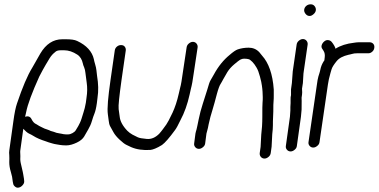

<svg xmlns="http://www.w3.org/2000/svg" viewBox="-20 -690 1755 890"><path d="M96 -149C97 -152 99 -158 101 -169C108 -206 129 -262 162 -335C168 -347 183 -376 210 -420C218 -433 227 -442 235 -448C240 -454 249 -457 262 -457H277C298 -457 318 -450 338 -437C352 -428 360 -414 364 -396C365 -390 367 -385 370 -378C373 -371 375 -362 376 -352C377 -342 379 -326 382 -306C385 -286 385 -262 381 -237L378 -214C375 -196 371 -181 367 -169C365 -163 362 -153 358 -140C354 -127 348 -115 343 -106C338 -97 334 -91 331 -86C328 -81 323 -77 316 -73C309 -69 302 -67 295 -67C288 -67 281 -67 275 -68C269 -69 262 -71 254 -72C246 -73 238 -75 229 -79L215 -83C211 -85 205 -88 198 -90C191 -92 183 -95 176 -99L162 -106C158 -108 153 -111 149 -114C139 -118 132 -126 126 -138C120 -150 110 -153 96 -149ZM88 -93C97 -83 106 -75 114 -71C122 -67 129 -64 133 -61C150 -50 170 -42 192 -35L206 -30C211 -29 217 -27 223 -25C229 -23 235 -22 241 -21L259 -18C265 -17 275 -16 287 -16C303 -16 319 -21 336 -29C353 -37 364 -47 370 -57C376 -67 382 -78 389 -90C396 -102 402 -115 406 -129C410 -143 414 -154 418 -164C422 -174 426 -190 429 -212L432 -237C437 -269 436 -302 430 -338C429 -346 428 -355 427 -364C426 -373 424 -382 421 -392C418 -402 416 -410 415 -416C407 -451 381 -480 338 -500C326 -506 308 -508 284 -508H269C227 -508 193 -486 167 -442C152 -416 140 -395 130 -377C107 -340 84 -285 59 -211C53 -194 47 -166 42 -128L23 8C22 14 22 21 23 30C24 39 23 49 23 62C23 75 25 90 30 106C35 122 38 137 39 151L41 161C42 168 46 172 51 176C56 180 62 181 69 179C76 177 81 173 86 167C91 161 93 155 92 148L91 138C90 131 89 126 88 120C87 114 85 103 81 87C77 71 74 58 74 48C74 38 75 30 74 23C73 16 74 11 74 8Z M541 -481C534 -481 528 -479 522 -474C516 -469 513 -463 512 -456L492 -317C481 -239 476 -187 480 -160C481 -150 483 -140 484 -130C485 -120 487 -111 491 -104C495 -97 500 -88 506 -77C512 -66 522 -54 535 -42C548 -30 558 -22 567 -18C576 -14 582 -11 588 -8C613 3 643 7 677 5C688 4 707 -3 731 -18C745 -28 765 -51 792 -88C798 -96 806 -111 816 -132C835 -167 849 -207 859 -252L865 -279C869 -293 874 -319 879 -357L896 -470C897 -477 895 -483 891 -488C887 -493 881 -496 874 -496C867 -496 861 -493 855 -488C849 -483 846 -477 845 -470L828 -357C823 -321 819 -296 815 -283L809 -257C801 -221 791 -192 780 -168C766 -138 756 -120 751 -113C746 -106 740 -98 735 -91C730 -84 724 -77 718 -70C700 -52 681 -44 660 -46C639 -48 626 -50 618 -54C611 -57 603 -61 594 -66C585 -71 577 -77 570 -84C548 -107 537 -129 535 -148C534 -156 532 -168 530 -184C528 -200 533 -244 543 -317L563 -456C564 -463 562 -469 558 -474C554 -479 548 -481 541 -481Z M1188 -9 1184 19C1183 26 1185 32 1189 37C1193 42 1199 45 1206 45C1213 45 1219 42 1225 37C1231 32 1234 26 1235 19L1239 -10L1242 -68C1244 -84 1245 -98 1245 -109C1245 -120 1245 -134 1246 -151C1247 -168 1247 -181 1247 -190C1247 -199 1247 -209 1248 -219C1249 -229 1249 -239 1249 -248V-275C1244 -347 1225 -399 1195 -432C1190 -437 1187 -443 1182 -448C1169 -462 1152 -469 1133 -469C1114 -469 1097 -466 1082 -461C1073 -458 1060 -449 1044 -435C1017 -413 992 -383 971 -344C966 -335 961 -326 956 -318C951 -310 947 -295 941 -275C935 -255 928 -233 920 -209C912 -185 906 -161 901 -137C896 -113 893 -97 891 -90C889 -83 887 -77 886 -71L880 -25C879 -18 881 -13 885 -8C889 -3 895 0 902 0C909 0 915 -3 921 -8C927 -13 930 -18 931 -25L937 -71C938 -75 939 -80 941 -86C943 -92 945 -102 947 -113C952 -137 958 -159 965 -181C972 -203 978 -227 985 -253C992 -279 998 -294 1002 -300C1006 -306 1010 -314 1015 -323C1020 -332 1026 -343 1034 -356C1042 -369 1053 -381 1066 -392C1079 -403 1088 -410 1093 -413C1098 -416 1105 -418 1113 -418C1121 -418 1128 -417 1135 -415C1137 -414 1143 -410 1150 -403C1157 -396 1163 -387 1169 -377C1175 -367 1180 -354 1185 -335C1190 -316 1193 -303 1194 -293C1195 -283 1197 -274 1197 -265C1197 -256 1198 -248 1198 -240C1198 -232 1198 -223 1197 -214C1196 -205 1196 -183 1196 -150C1196 -117 1194 -89 1191 -66Z M1378 -182C1379 -218 1378 -236 1378 -237L1380 -251C1381 -256 1381 -266 1380 -279L1384 -305L1386 -338C1386 -345 1387 -352 1388 -359L1406 -483C1407 -490 1405 -496 1401 -501C1397 -506 1391 -509 1384 -509C1377 -509 1371 -506 1365 -501C1359 -496 1356 -490 1355 -483L1337 -359L1333 -305L1329 -276V-249C1327 -243 1327 -236 1327 -230V-212L1326 -194V-178L1324 -149L1305 -13C1304 -6 1306 -1 1310 4C1314 9 1320 12 1327 12C1334 12 1340 9 1346 4C1352 -1 1355 -6 1356 -13L1375 -149ZM1400 -663C1394 -658 1391 -652 1390 -645C1389 -638 1392 -631 1397 -625C1402 -619 1408 -616 1415 -616C1422 -616 1427 -619 1433 -624C1439 -629 1443 -635 1444 -642C1445 -649 1443 -656 1438 -662C1433 -668 1427 -670 1420 -670C1413 -670 1406 -668 1400 -663Z M1432 -6C1439 -6 1445 -9 1451 -14C1457 -19 1460 -24 1461 -31L1500 -298C1502 -313 1506 -331 1512 -352L1517 -369C1520 -379 1528 -391 1540 -406C1552 -421 1570 -430 1595 -436C1599 -437 1606 -438 1612 -440C1618 -442 1626 -443 1635 -443H1687C1694 -443 1699 -445 1705 -450C1711 -455 1714 -461 1715 -468C1716 -475 1715 -481 1711 -486C1707 -491 1701 -494 1694 -494H1642C1635 -494 1629 -493 1622 -492C1587 -488 1558 -479 1535 -464C1535 -467 1532 -475 1524 -487L1518 -495C1514 -500 1509 -503 1502 -504C1495 -505 1489 -503 1483 -498C1477 -493 1473 -487 1471 -480C1469 -473 1471 -467 1475 -462L1480 -454C1485 -446 1487 -436 1485 -422L1484 -415V-411C1477 -401 1471 -390 1467 -376L1463 -359C1462 -354 1459 -346 1456 -336C1453 -326 1451 -313 1449 -298L1410 -31C1409 -24 1411 -19 1415 -14C1419 -9 1425 -6 1432 -6Z"/></svg>

Font: AppleStorm
Style: Ita
Weight: 400
Foundry: Cannot Into Space Fonts
Version: Version 1.01